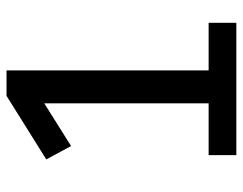

<svg xmlns="http://www.w3.org/2000/svg" viewBox="-98 -647 745 589"><g transform="rotate(-90 274.5 -352.5)"><path d="M93 0V-85H252V-622L298 -618L121 -507L80 -583L275 -705H353V-85H499V0Z"/></g></svg>

Font: Nunito Sans 10pt SemiCondensed SemiBold
Style: Regular
Weight: 600
Width: 4
Designer: Vernon Adams
Foundry: Vernon Adams
Version: Version 3.101;gftools[0.9.27]